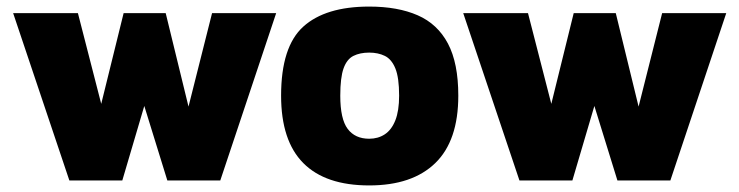

<svg xmlns="http://www.w3.org/2000/svg" viewBox="-20 -549 2249 584"><path d="M191 0 20 -509H217L318 -116H259L356 -509H484L577 -128H529L625 -509H820L650 0H489L403 -278H434L352 0Z M1103 15Q970 15 902.5 -53Q835 -121 835 -258Q835 -407 902.5 -468Q970 -529 1103 -529Q1190 -529 1250.5 -502.5Q1311 -476 1342.5 -416.5Q1374 -357 1374 -258Q1374 -121 1304 -53Q1234 15 1103 15ZM1103 -127Q1130 -127 1150.5 -140.5Q1171 -154 1182.5 -183Q1194 -212 1194 -258Q1194 -313 1182.5 -341Q1171 -369 1150.5 -379Q1130 -389 1103 -389Q1075 -389 1055 -379Q1035 -369 1025 -341Q1015 -313 1015 -258Q1015 -187 1037.5 -157Q1060 -127 1103 -127Z M1560 0 1389 -509H1586L1687 -116H1628L1725 -509H1853L1946 -128H1898L1994 -509H2189L2019 0H1858L1772 -278H1803L1721 0Z"/></svg>

Font: Maven Pro Black
Style: Regular
Weight: 900
Designer: Joe Prince
Foundry: Joe Prince
Version: Version 2.103